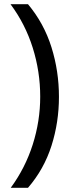

<svg xmlns="http://www.w3.org/2000/svg" viewBox="-20 -734 340 912"><path d="M260 -274Q260 -153 224.5 -41.5Q189 70 113 158H31Q100 64 135.5 -47.5Q171 -159 171 -275Q171 -394 135.5 -507Q100 -620 30 -714H113Q189 -623 224.5 -509.5Q260 -396 260 -274Z"/></svg>

Font: Noto Sans Medefaidrin
Style: Regular
Weight: 400
Designer: Dalton Maag Ltd
Foundry: Dalton Maag Ltd
Version: Version 1.002; ttfautohint (v1.8.4.7-5d5b)